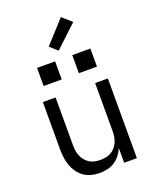

<svg xmlns="http://www.w3.org/2000/svg" viewBox="-175 -1071 950 1177"><g transform="rotate(-20 300.0 -482.0)"><path d="M268 8Q242 8 215.5 1.5Q189 -5 167 -20Q145 -35 129 -57.5Q113 -80 104 -105Q95 -130 91.5 -156.5Q88 -183 88 -210V-520H171V-210Q171 -192 173.5 -173.5Q176 -155 183 -138Q190 -121 202 -106.5Q214 -92 229.5 -82.5Q245 -73 263.5 -69.5Q282 -66 300 -66Q318 -66 336.5 -69.5Q355 -73 370.5 -82.5Q386 -92 398 -106.5Q410 -121 417 -138Q424 -155 426.5 -173.5Q429 -192 429 -210V-520H512V0H429V-96Q419 -72 403 -51.5Q387 -31 366 -17.5Q345 -4 319.5 2Q294 8 268 8ZM356 -611V-729H474V-611ZM126 -611V-729H244V-611ZM287 -783 238 -827 370 -972 431 -918Z"/></g></svg>

Font: Nova Nerd Font
Style: Regular
Weight: 400
Designer: Belleve Invis
Foundry: Belleve Invis
Version: Version 24.1.4; ttfautohint (v1.8.4);Nerd Fonts 3.1.1